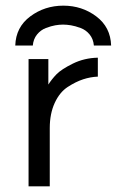

<svg xmlns="http://www.w3.org/2000/svg" viewBox="-20 -659 413 679"><path d="M373 -498H312Q310 -521 297 -537Q284 -553 265 -560Q246 -567 231 -569.5Q216 -572 203 -572Q190 -572 175.5 -569.5Q161 -567 142.5 -560Q124 -553 111 -537Q98 -521 96 -498H34Q36 -563 87 -601Q138 -639 204 -639Q270 -639 320.5 -601Q371 -563 373 -498ZM81 0V-450H151V-360Q163 -379 180 -396.5Q197 -414 237.5 -434Q278 -454 326 -455V-388Q300 -387 274 -378.5Q248 -370 219.5 -351.5Q191 -333 173.5 -295Q156 -257 156 -206V0Z"/></svg>

Font: CMU Sans Serif
Style: Medium
Weight: 500
Version: Version 0.7.0